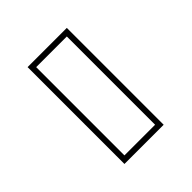

<svg xmlns="http://www.w3.org/2000/svg" viewBox="-12 -845 443 443"><g transform="rotate(45 209.0 -624.0)"><path d="M51 -559.5V-687.5H367V-559.5ZM65 -573.5H353V-673.5H65Z"/></g></svg>

Font: Tourney Expanded Thin
Style: Regular
Weight: 100
Width: 7
Designer: Tyler Finck
Foundry: Etcetera Type Co
Version: Version 1.010; ttfautohint (v1.8.3)